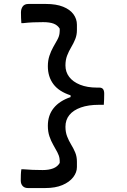

<svg xmlns="http://www.w3.org/2000/svg" viewBox="-20 -785 640 971"><path d="M222 -450Q222 -479 230 -503Q238 -527 249 -546.5Q260 -566 269.5 -583Q279 -600 281 -616Q282 -622 282 -628.5Q282 -635 282 -640Q271 -658 251 -665.5Q231 -673 198 -673Q171 -673 147 -672Q123 -671 97 -668H88Q87 -680 86.5 -694Q86 -708 86 -722Q86 -740 95 -752.5Q104 -765 124 -765H212Q264 -765 299 -751Q334 -737 351.5 -713Q369 -689 369 -660V-633Q369 -608 360.5 -587Q352 -566 340 -546Q328 -526 319.5 -504Q311 -482 311 -454Q311 -421 330 -396Q349 -371 385 -356.5Q421 -342 470 -342H482Q495 -342 501 -334.5Q507 -327 507 -311Q507 -296 506.5 -282.5Q506 -269 505 -255H481Q427 -255 389 -241.5Q351 -228 331 -203.5Q311 -179 311 -144Q311 -117 319.5 -95Q328 -73 340 -53.5Q352 -34 360.5 -13.5Q369 7 369 33V60Q369 87 350 111.5Q331 136 295.5 151Q260 166 209 166H121Q104 166 94.5 155.5Q85 145 85 128Q85 113 85.5 98.5Q86 84 88 71H97Q121 73 145 74Q169 75 196 75Q227 75 249 66.5Q271 58 282 39Q282 33 282 28Q282 23 281 17Q279 2 270 -15Q261 -32 249.5 -52Q238 -72 230 -95.5Q222 -119 222 -149Q222 -202 251.5 -238.5Q281 -275 337 -294V-303Q278 -322 250 -359.5Q222 -397 222 -450Z"/></svg>

Font: Rec Mono Semicasual
Style: Regular
Weight: 400
Version: Version 1.085; ttfautohint (v1.8.4.7-5d5b)